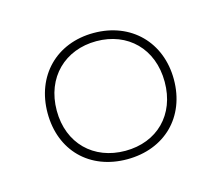

<svg xmlns="http://www.w3.org/2000/svg" viewBox="-57 -797 514 445"><g transform="rotate(-15 200.0 -574.5)"><path d="M199 -423C289 -423 351 -484 351 -574C351 -663 289 -726 199 -726C109 -726 48 -663 48 -574C48 -484 109 -423 199 -423ZM200 -443C124 -443 70 -495 70 -574C70 -654 125 -706 200 -706C275 -706 329 -654 329 -574C329 -495 276 -443 200 -443Z"/></g></svg>

Font: Noto Serif Display Medium
Style: Regular
Weight: 500
Designer: Monotype Design Team
Foundry: Monotype Imaging Inc.
Version: Version 2.009